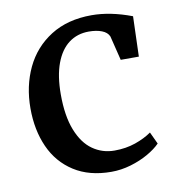

<svg xmlns="http://www.w3.org/2000/svg" viewBox="-70 -633 651 708"><g transform="rotate(-10 255.5 -279.0)"><path d="M469.2 -540 464.4 -389.6H396.5L374 -481Q367.2 -497.1 346.9 -504.9Q326.7 -512.7 298.3 -512.7Q255.4 -512.7 223.6 -489Q191.9 -465.3 174.3 -418.2Q156.7 -371.1 156.7 -301.8Q156.7 -221.2 177.7 -168Q198.7 -114.7 234.9 -89.4Q271 -64 316.4 -64Q358.9 -64 394.8 -76.4Q430.7 -88.9 456.1 -106.9L477.1 -62Q459.5 -43.9 430.2 -27.1Q400.9 -10.3 364.5 0.5Q328.1 11.2 291.5 11.2Q209 11.2 151.9 -25.4Q94.7 -62 66.2 -125.7Q37.6 -189.5 37.6 -270.5Q37.6 -354 69.8 -422.1Q102.1 -490.2 165.5 -530.3Q229 -570.3 318.8 -570.3Q389.2 -570.3 469.2 -540Z"/></g></svg>

Font: Merriweather
Style: Regular
Weight: 400
Designer: Eben Sorkin
Foundry: Eben Sorkin
Version: Version 1.584; ttfautohint (v1.6)